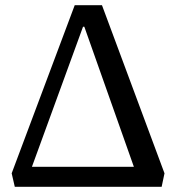

<svg xmlns="http://www.w3.org/2000/svg" viewBox="-20 -720 679 740"><path d="M37 0 25 -52 268 -700H373L614 -52L603 0ZM103 -77H496L305 -617H300Z"/></svg>

Font: Text Regular
Style: Regular
Weight: 400
Designer: Latin by Veronika Burian and Jose Scaglione. Greek by Irene Vlachou. Cyrillic by Vera Evstafieva.
Foundry: TypeTogether
Version: Version 3.002